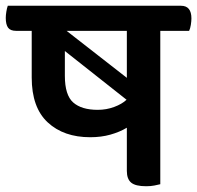

<svg xmlns="http://www.w3.org/2000/svg" viewBox="-56 -635 684 666"><path d="M500 -528V4Q492 6 479.5 8.5Q467 11 451 11Q414 11 399 -1.5Q384 -14 384 -42V-192Q359 -177 327 -168Q295 -159 257 -159Q165 -159 109.5 -210.5Q54 -262 54 -366V-528H0Q-20 -528 -28 -539Q-36 -550 -36 -573Q-36 -582 -34 -594.5Q-32 -607 -29 -615H572Q608 -615 608 -571Q608 -562 606 -549Q604 -536 600 -528ZM283 -254Q313 -254 340 -264Q367 -274 383 -289L169 -458V-372Q169 -305 198 -279.5Q227 -254 283 -254ZM384 -365V-528H175Z"/></svg>

Font: Baloo 2 SemiBold
Style: Regular
Weight: 600
Designer: Sarang Kulkarni and Ek Type
Foundry: Ek Type
Version: Version 1.640;hotconv 1.0.111;makeotfexe 2.5.65597; ttfautoh